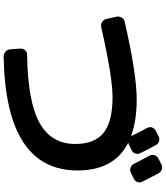

<svg xmlns="http://www.w3.org/2000/svg" viewBox="51 -919 898 1040"><g transform="rotate(90 500.0 -399.0)"><path d="M918.9 -808.6 963.9 -721.7Q970.7 -708 966.3 -694.8Q961.9 -681.6 948.2 -674.8L916 -659.2Q902.3 -652.3 888.2 -657.2Q874 -662.1 867.2 -675.8Q853.5 -704.1 823.2 -759.8Q816.4 -772.5 820.8 -786.6Q825.2 -800.8 837.9 -807.6L870.1 -824.2Q883.8 -831.1 897.9 -826.2Q912.1 -821.3 918.9 -808.6ZM83 -525.4 70.3 -582Q67.4 -595.7 75.2 -608.9Q83 -622.1 96.7 -625Q378.9 -690.4 519.5 -690.4Q632.8 -690.4 713.9 -661.1Q715.8 -661.1 716.8 -663.1L715.8 -664.1Q710.9 -672.9 702.6 -689.9Q694.3 -707 687 -721.2Q679.7 -735.4 672.9 -747.1Q666 -759.8 670.4 -773.4Q674.8 -787.1 688.5 -793.9L717.8 -808.6Q730.5 -815.4 744.6 -811.5Q758.8 -807.6 765.6 -794.9Q795.9 -739.3 809.6 -710Q816.4 -697.3 811.5 -683.1Q806.6 -668.9 793.9 -663.1L763.7 -648.4Q762.7 -648.4 760.3 -647.5Q757.8 -646.5 756.8 -646.5Q753.9 -646.5 756.8 -642.6Q903.3 -566.4 903.3 -370.1Q903.3 19.5 286.1 30.3Q271.5 30.3 259.8 20Q248 9.8 247.1 -4.9L243.2 -60.5Q242.2 -74.2 251.5 -85.4Q260.7 -96.7 275.4 -96.7Q532.2 -100.6 646 -164.6Q759.8 -228.5 759.8 -357.4Q759.8 -462.9 699.2 -511.2Q638.7 -559.6 506.8 -559.6Q395.5 -559.6 126 -498Q112.3 -495.1 99.1 -503.4Q85.9 -511.7 83 -525.4Z"/></g></svg>

Font: Rounded-L Mgen+ 1mn bold
Style: Bold
Weight: 700
Designer: [Source Han Sans]
Ryoko NISHIZUKA  (kana & ideographs); Paul D. Hunt (Latin, Greek & Cyrillic); Wenlong ZHANG  (bopomofo
Version: Version 1.059.20150602